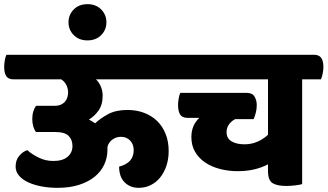

<svg xmlns="http://www.w3.org/2000/svg" viewBox="-55 -883 1573 922"><path d="M118 -249Q110 -259 105 -275Q100 -291 100 -311Q100 -332 105 -348Q110 -364 118 -375H208Q226 -375 238.5 -381Q251 -387 258.5 -396.5Q266 -406 269 -417.5Q272 -429 272 -440Q272 -457 264 -474Q256 -491 239 -502H10Q-15 -502 -25 -517.5Q-35 -533 -35 -563Q-35 -575 -32 -593Q-29 -611 -24 -620H770Q794 -620 804.5 -605Q815 -590 815 -561Q815 -548 811.5 -529.5Q808 -511 803 -502H406Q422 -486 430 -465.5Q438 -445 438 -424Q438 -380 418 -352Q398 -324 372 -309Q387 -301 402 -291Q426 -314 463.5 -334.5Q501 -355 557 -355Q601 -355 637.5 -341Q674 -327 700 -301.5Q726 -276 740.5 -239.5Q755 -203 755 -158Q755 -119 744 -86.5Q733 -54 714 -30.5Q695 -7 668.5 6Q642 19 611 19Q570 19 543.5 -7.5Q517 -34 517 -83Q550 -91 568.5 -110.5Q587 -130 587 -162Q587 -190 570 -208Q553 -226 526 -226Q503 -226 485 -213Q467 -200 461 -178V-165Q461 -125 445 -91.5Q429 -58 398.5 -33.5Q368 -9 323.5 5Q279 19 222 19Q180 19 143.5 12Q107 5 79.5 -8Q52 -21 36 -40Q20 -59 20 -83Q20 -115 38 -135.5Q56 -156 76 -162Q97 -143 130 -126.5Q163 -110 201 -110Q246 -110 269.5 -130Q293 -150 293 -182Q293 -212 274.5 -230.5Q256 -249 211 -249Z M274 -776Q274 -812 299 -837.5Q324 -863 365 -863Q406 -863 431 -837.5Q456 -812 456 -776Q456 -740 431 -714.5Q406 -689 365 -689Q324 -689 299 -714.5Q274 -740 274 -776Z M1130 -437Q1157 -437 1167.5 -419Q1178 -401 1178 -378Q1178 -360 1173.5 -342Q1169 -324 1163 -311H1075Q1059 -304 1046 -287.5Q1033 -271 1033 -248Q1033 -219 1056.5 -204.5Q1080 -190 1120 -190Q1152 -190 1181 -202.5Q1210 -215 1232 -236V-502H780Q755 -502 745 -517.5Q735 -533 735 -563Q735 -575 738 -593Q741 -611 746 -620H1453Q1477 -620 1487.5 -605Q1498 -590 1498 -561Q1498 -548 1494.5 -529.5Q1491 -511 1486 -502H1396V1Q1388 4 1364 7Q1340 10 1320 10Q1276 10 1254 -3.5Q1232 -17 1232 -62V-94Q1202 -78 1165.5 -69.5Q1129 -61 1086 -61Q1042 -61 1001.5 -71.5Q961 -82 930.5 -102.5Q900 -123 882 -153.5Q864 -184 864 -225Q864 -281 902 -317H846Q820 -317 810 -333Q800 -349 800 -380Q800 -392 803 -410Q806 -428 811 -437Z"/></svg>

Font: Baloo
Style: Regular
Weight: 400
Designer: Sarang Kulkarni and Ek Type
Foundry: Ek Type
Version: Version 1.443;PS 1.000;hotconv 16.6.51;makeotf.lib2.5.65220;